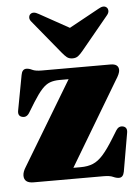

<svg xmlns="http://www.w3.org/2000/svg" viewBox="-51 -724 560 777"><g transform="rotate(-5 229.0 -336.0)"><path d="M422 -382 220.5 -44.5H250.5Q279 -44.5 300.2 -53.2Q321.5 -62 341.8 -84.8Q362 -107.5 387.5 -149L407 -180.5Q418 -198 436 -193.5Q453.5 -188.5 449.5 -166.5L422.5 -11Q418 12 401.5 12Q390.5 12 377.5 6Q364.5 0 339 0H55Q16.5 0 16.5 -30.5Q16.5 -46 29.5 -66L232.5 -403.5H196Q173 -403.5 156.2 -397.2Q139.5 -391 123.5 -373.5Q107.5 -356 86.5 -322.5L61 -281Q49 -262.5 30.5 -268.5Q14 -273.5 18 -295L44.5 -437Q48.5 -460.5 66 -460.5Q76.5 -460.5 89.2 -454.2Q102 -448 127.5 -448H406.5Q439.5 -448 439.5 -422.5Q439.5 -408.5 422 -382ZM299 -513.5Q288.5 -500.5 279.2 -493.2Q270 -486 256.5 -486Q242 -486 233 -493.2Q224 -500.5 213.5 -513.5L103.5 -647.5Q95 -657 95.5 -665.8Q96 -674.5 101 -679Q113 -690 135 -677L256 -610L378 -677Q399.5 -690 411.5 -679Q416.5 -674.5 417 -665.8Q417.5 -657 409.5 -647.5Z"/></g></svg>

Font: Fraunces 144pt Soft Black
Style: Regular
Weight: 900
Version: Version 1.000;[b76b70a41]